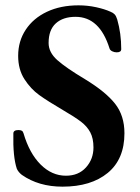

<svg xmlns="http://www.w3.org/2000/svg" viewBox="-20 -684 524 719"><path d="M62 -29Q49 -39 43 -52Q28 -97 30 -184Q30 -197 49 -197Q57 -197 61.5 -194.5Q66 -192 68 -185Q90 -110 132 -68Q174 -26 227 -26Q274 -26 302 -57Q330 -88 330 -132Q330 -166 318 -188.5Q306 -211 283 -228.5Q260 -246 217 -271Q159 -305 127 -328Q95 -351 71.5 -387.5Q48 -424 48 -475Q48 -530 76.5 -573Q105 -616 156 -640Q207 -664 274 -664Q308 -664 340 -657Q372 -650 394 -640Q404 -636 409.5 -630Q415 -624 419 -611Q434 -559 434 -500Q434 -488 417 -488Q408 -488 400 -492Q392 -496 390 -503Q353 -621 263 -621Q216 -621 189 -596.5Q162 -572 162 -523Q162 -488 194.5 -459Q227 -430 299 -387Q376 -340 411 -295.5Q446 -251 446 -185Q446 -88 383.5 -36.5Q321 15 214 15Q125 15 62 -29Z"/></svg>

Font: EB Garamond SemiBold
Style: Regular
Weight: 600
Designer: Georg Duffner and Octavio Pardo
Foundry: Georg Duffner
Version: Version 1.000